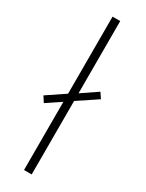

<svg xmlns="http://www.w3.org/2000/svg" viewBox="-205 -792 627 824"><g transform="rotate(30 108.0 -380.0)"><path d="M85 0V-338L15 -291L-3 -319L85 -378V-760H123V-402L201 -455L219 -428L123 -364V0Z"/></g></svg>

Font: Noto Sans Arabic SemCond ExtLt
Style: Regular
Weight: 200
Width: 4
Designer: Monotype Design Team, Nadine Chahine, Nizar Qandah and Khaled Hosny
Foundry: Monotype Imaging Inc.
Version: Version 2.012; ttfautohint (v1.8.4.7-5d5b)